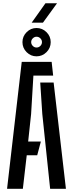

<svg xmlns="http://www.w3.org/2000/svg" viewBox="-20 -1190 460 1210"><path d="M24.5 0 117 -800H305.5L315 -713.5H190.5L176 -471L157.5 -298H237.5L214.5 -211.5H148.5L124 0ZM296 0 246.5 -472 233.5 -670H318L395.5 0ZM210 -835Q174 -835 147.8 -861.2Q121.5 -887.5 121.5 -924.5Q121.5 -961 147.8 -987.2Q174 -1013.5 210 -1013.5Q247 -1013.5 273.2 -987.2Q299.5 -961 299.5 -924.5Q299.5 -887.5 273 -861.2Q246.5 -835 210 -835ZM210 -890.5Q224.5 -890.5 234.5 -900.8Q244.5 -911 244.5 -924.5Q244.5 -938.5 234.2 -948.5Q224 -958.5 210 -958.5Q197 -958.5 186.8 -948.5Q176.5 -938.5 176.5 -924.5Q176.5 -911 186.5 -900.8Q196.5 -890.5 210 -890.5ZM179.5 -1047 266.5 -1169.5H339.5L250.5 -1047Z"/></svg>

Font: Big Shoulders Stencil Text Thin SemiBold
Style: Regular
Weight: 600
Version: Version 2.001